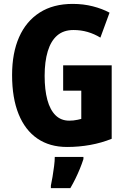

<svg xmlns="http://www.w3.org/2000/svg" viewBox="-20 -744 646 985"><path d="M304 -409H553V-32Q501 -11 443 -0.5Q385 10 324 10Q235 10 172 -33Q109 -76 75.5 -158.5Q42 -241 42 -359Q42 -472 78 -553.5Q114 -635 183.5 -679.5Q253 -724 353 -724Q408 -724 456.5 -711.5Q505 -699 542 -679L495 -551Q464 -570 429.5 -580Q395 -590 357 -590Q306 -590 273.5 -562Q241 -534 225 -481Q209 -428 209 -355Q209 -283 223 -231.5Q237 -180 265 -152.5Q293 -125 335 -125Q345 -125 356 -126Q367 -127 378 -129.5Q389 -132 397 -134V-279H304ZM408 72Q400 97 389.5 122.5Q379 148 367 172.5Q355 197 341 221H241V208Q245 190 249.5 163Q254 136 257.5 108.5Q261 81 261 61H408Z"/></svg>

Font: Noto Sans Display Condensed ExtraBold
Style: Regular
Weight: 800
Width: 3
Designer: Monotype Design Team
Foundry: Monotype Imaging Inc.
Version: Version 2.003